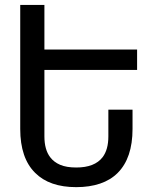

<svg xmlns="http://www.w3.org/2000/svg" viewBox="-20 -749 642 783"><path d="M460 -43.9Q520.5 -104.5 520.5 -223.1V-301.8H421.9V-192.9Q421.9 -138.7 398.4 -107.9Q366.2 -65.9 291 -65.9Q251 -65.9 225.3 -76.9Q199.7 -87.9 184.6 -107.9Q161.1 -138.7 161.1 -192.9V-463.9H539.1V-546.9H161.1V-729H62.5V-223.1Q62.5 -104 123.5 -43.9Q181.6 14.2 291 14.2Q345.2 14.2 387.9 -0.2Q430.7 -14.6 460 -43.9Z"/></svg>

Font: Hack Dev
Style: Regular
Weight: 400
Designer: Christopher Simpkins
Foundry: Christopher Simpkins
Version: Version 2.0315